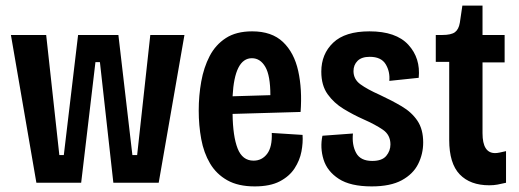

<svg xmlns="http://www.w3.org/2000/svg" viewBox="-20 -653 1855 686"><path d="M110 0 19 -528H145L192 -99H208L259 -528H403L453 -99H470L517 -528H639L547 0H385L337 -431H321L270 0Z M890 13Q831 13 792 -9Q753 -31 730.5 -69Q708 -107 699 -156Q690 -205 690 -258Q690 -311 699 -361.5Q708 -412 729 -452.5Q750 -493 787 -517Q824 -541 881 -541Q951 -541 991 -503Q1031 -465 1045.5 -399.5Q1060 -334 1054 -253L811 -246Q812 -166 829 -122.5Q846 -79 886 -79Q916 -79 934.5 -103.5Q953 -128 951 -178L1061 -171Q1063 -143 1057 -111.5Q1051 -80 1032.5 -51.5Q1014 -23 979.5 -5Q945 13 890 13ZM880 -445Q818 -445 811 -309L946 -313Q946 -383 928 -414Q910 -445 880 -445Z M1308 13Q1232 13 1190.5 -14Q1149 -41 1136 -83Q1123 -125 1132 -168L1241 -176Q1237 -135 1252.5 -106.5Q1268 -78 1310 -78Q1345 -78 1360 -96Q1375 -114 1375 -137Q1375 -171 1348 -189.5Q1321 -208 1278 -227Q1242 -243 1207.5 -264Q1173 -285 1150.5 -316.5Q1128 -348 1128 -397Q1128 -460 1170.5 -500.5Q1213 -541 1300 -541Q1395 -541 1439 -493Q1483 -445 1476 -375L1371 -364Q1374 -397 1358 -423.5Q1342 -450 1301 -450Q1272 -450 1257.5 -435.5Q1243 -421 1243 -399Q1243 -370 1267.5 -352Q1292 -334 1337 -314Q1380 -294 1415.5 -273Q1451 -252 1471.5 -221.5Q1492 -191 1492 -144Q1492 -103 1474 -67Q1456 -31 1415.5 -9Q1375 13 1308 13Z M1728 9Q1660 9 1622.5 -30Q1585 -69 1585 -153V-432H1537V-528H1560Q1592 -528 1605.5 -538Q1619 -548 1623 -572L1632 -633H1704V-528H1783V-430H1704V-177Q1704 -106 1749 -106Q1756 -106 1765.5 -108Q1775 -110 1788 -113V0Q1771 4 1757.5 6.5Q1744 9 1728 9Z"/></svg>

Font: Bricolage Grotesque 10pt Condensed SemiBold
Style: Regular
Weight: 600
Width: 3
Designer: Mathieu Triay
Foundry: Atelier Triay
Version: Version 1.000; ttfautohint (v1.8.4.7-5d5b);gftools[0.9.32]